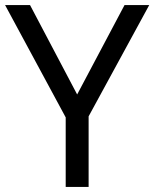

<svg xmlns="http://www.w3.org/2000/svg" viewBox="-20 -734 606 754"><path d="M283 -363 469 -714H566L328 -277V0H238V-273L0 -714H98Z"/></svg>

Font: Noto Sans Pahawh Hmong
Style: Regular
Weight: 400
Designer: Monotype Design Team
Foundry: Monotype Imaging Inc.
Version: Version 2.001; ttfautohint (v1.8.4.7-5d5b)